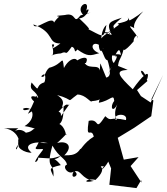

<svg xmlns="http://www.w3.org/2000/svg" viewBox="-27 -870 857 985"><path d="M283 -256C298 -328 245 -266 298 -323C275 -314 325 -346 266 -382C362 -358 305 -338 370 -385C414 -385 439 -339 444 -351C505 -356 483 -376 480 -343C540 -353 556 -393 559 -352C535 -323 550 -286 575 -335C543 -262 591 -246 564 -258C557 -288 631 -291 619 -254C531 -274 547 -242 513 -274C456 -188 488 -265 428 -250C412 -144 442 -222 454 -169C402 -138 382 -91 386 -108C354 -51 287 -88 292 -63C357 -117 318 -152 266 -136C317 -183 316 -190 312 -176C305 -223 272 -252 246 -227C265 -230 301 -216 299 -323C322 -346 320 -321 332 -339L252 -227ZM729 -454C708 -536 669 -509 728 -464C746 -522 700 -478 654 -412C582 -481 559 -509 628 -511C587 -533 540 -532 548 -585C584 -588 553 -568 566 -591C589 -634 588 -601 594 -589C556 -599 545 -580 520 -575C549 -491 536 -476 518 -472C479 -562 490 -559 485 -508C480 -548 416 -502 401 -563C350 -501 373 -549 414 -547C444 -610 319 -541 372 -546C373 -581 329 -575 301 -521C292 -596 300 -541 225 -522C200 -500 205 -466 184 -478C215 -513 205 -446 199 -447C147 -431 186 -387 135 -447C118 -397 162 -415 173 -354C144 -397 178 -393 116 -286C199 -338 185 -327 191 -358C124 -395 111 -371 175 -328C166 -328 87 -288 92 -313C142 -332 165 -263 99 -223C148 -217 202 -188 178 -210C131 -217 153 -197 106 -189C68 -225 25 -178 67 -212H-7C68 -205 75 -132 66 -158C73 -85 27 -91 83 -146C37 -117 105 -83 135 -87C79 -133 165 -148 219 -136C153 -132 185 -161 161 -119C138 -92 202 -114 193 -101C117 -5 177 -44 168 -61C250 -56 233 -55 284 -70C237 -29 230 -89 285 -23C214 -6 233 -4 247 36C254 -44 204 9 242 -123C276 -61 308 -60 317 -26C282 -14 343 51 365 -12C308 64 394 35 356 9C389 -1 389 48 455 58C390 74 415 42 463 53C537 -18 460 -17 506 -17C466 35 550 -49 526 -54V-47L543 -6L534 78L673 95L697 54L699 67L643 -18L684 -64L608 -51L577 -163L661 -214L749 -274L760 -355L749 -360L810 -486L746 -344L696 -377L676 -408ZM623 -791C636 -769 640 -763 576 -749C596 -738 569 -748 521 -683C603 -760 506 -703 598 -779C537 -759 515 -756 546 -691C457 -714 524 -702 533 -704C474 -674 474 -636 487 -609C505 -625 509 -512 549 -587C597 -585 559 -566 528 -489C553 -565 566 -511 578 -521C579 -572 599 -563 611 -638C586 -570 667 -667 659 -659C655 -668 676 -706 681 -673C667 -707 637 -727 641 -736C693 -715 619 -720 708 -812C634 -751 584 -747 523 -701L640 -761ZM386 -791C346 -740 369 -809 306 -793C289 -790 233 -790 292 -782C288 -811 229 -733 252 -745C250 -805 153 -704 144 -745C258 -702 213 -647 283 -647C204 -591 277 -652 239 -641C266 -553 196 -589 285 -596C323 -615 300 -573 341 -630C365 -625 349 -590 370 -616C424 -578 435 -584 482 -597C417 -622 456 -679 505 -618C487 -627 485 -713 519 -742C506 -661 500 -686 410 -728C449 -706 426 -732 379 -776C419 -776 443 -843 415 -815C440 -884 352 -836 402 -792L438 -806Z"/></svg>

Font: Hussar Lance
Style: ExBdObl
Weight: 700
Foundry: Cannot Into Space Fonts, PlusOne Fonts
Version: Version 2.270